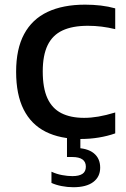

<svg xmlns="http://www.w3.org/2000/svg" viewBox="-20 -572 527 804"><path d="M318.5 10Q231.5 10 171 -20.5Q110.5 -51 79 -113.5Q47.5 -176 47.5 -271.5Q47.5 -367 81 -429.2Q114.5 -491.5 179 -522Q243.5 -552.5 336.5 -552.5Q370 -552.5 402 -548.8Q434 -545 462.5 -537V-450Q433.5 -457 405.5 -460.5Q377.5 -464 348 -464Q283.5 -464 241.8 -444.5Q200 -425 179.5 -382.8Q159 -340.5 159 -273Q159 -203.5 178.5 -160.8Q198 -118 236.8 -98.2Q275.5 -78.5 332 -78.5Q361 -78.5 392 -83.8Q423 -89 462.5 -101V-13.5Q430 -2 393.2 4Q356.5 10 318.5 10ZM287 212Q262.5 212 238.2 207.2Q214 202.5 195.5 194V147Q217 157 240.2 161.2Q263.5 165.5 283 165.5Q311 165.5 325.2 156Q339.5 146.5 339.5 126Q339.5 85.5 282.5 85.5H260.5V-10H316.5V67L292 47.5Q345 47.5 372.2 69.2Q399.5 91 399.5 130Q399.5 168.5 370.5 190.2Q341.5 212 287 212Z"/></svg>

Font: Encode Sans SemiExpanded Medium
Style: Regular
Weight: 500
Width: 6
Designer: Multiple Designers
Foundry: Impallari Type
Version: Version 3.002